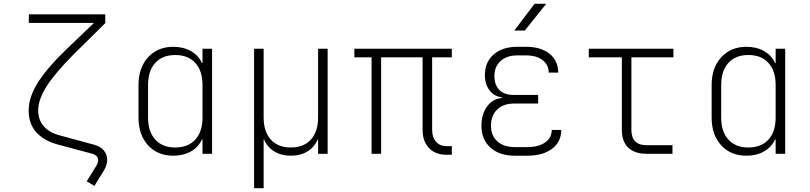

<svg xmlns="http://www.w3.org/2000/svg" viewBox="-20 -805 4240 1005"><path d="M474 168 434 144 483 65Q494 46 494 34Q494 8 460 -1L281 -49Q209 -69 169.5 -113Q130 -157 130 -227Q130 -296 179 -374Q228 -452 336 -555L472 -685H131V-730H531V-684L371 -526Q271 -426 225.5 -355.5Q180 -285 180 -227Q180 -176 210 -143Q240 -110 294 -96L471 -48Q506 -39 523.5 -17.5Q541 4 541 31Q541 59 523 89Z M887 10Q805 10 755 -44.5Q705 -99 705 -189V-360Q705 -450 755 -505Q805 -560 887 -560Q940 -560 979.5 -537.5Q1019 -515 1037 -475H1040V-550H1090V0H1040V-75H1037Q1019 -35 979.5 -12.5Q940 10 887 10ZM897 -33Q965 -33 1002.5 -74.5Q1040 -116 1040 -189V-360Q1040 -434 1002.5 -475.5Q965 -517 897 -517Q830 -517 792.5 -475.5Q755 -434 755 -360V-189Q755 -116 792.5 -74.5Q830 -33 897 -33Z M1310 180V-550H1360V-190Q1360 -116 1397.5 -74.5Q1435 -33 1502 -33Q1570 -33 1607.5 -74.5Q1645 -116 1645 -190V-550H1695V0H1645V-75H1643Q1626 -35 1589.5 -12.5Q1553 10 1502 10Q1452 10 1415.5 -12.5Q1379 -35 1362 -75H1360V180Z M2317 5Q2259 5 2225.5 -30Q2192 -65 2192 -125V-505H1975V0H1925V-505H1835V-550H2345V-505H2242V-125Q2242 -86 2262.5 -63Q2283 -40 2317 -40H2345V5Z M2740 10H2675Q2594 10 2547 -32.5Q2500 -75 2500 -147Q2500 -207 2529.5 -247.5Q2559 -288 2606 -292V-296Q2567 -300 2542.5 -332Q2518 -364 2518 -411Q2518 -480 2564 -520Q2610 -560 2688 -560H2734Q2811 -560 2856.5 -523.5Q2902 -487 2902 -425H2852Q2852 -466 2820 -490.5Q2788 -515 2734 -515H2688Q2633 -515 2600.5 -486Q2568 -457 2568 -407Q2568 -361 2593.5 -334.5Q2619 -308 2670 -308H2797V-263H2670Q2615 -263 2582.5 -231.5Q2550 -200 2550 -147Q2550 -95 2583.5 -65Q2617 -35 2675 -35H2740Q2799 -35 2833.5 -59.5Q2868 -84 2868 -125H2918Q2918 -63 2870 -26.5Q2822 10 2740 10ZM2672 -645 2778 -785H2839L2727 -645Z M3365 0Q3302 0 3268.5 -32Q3235 -64 3235 -125V-505H3062V-550H3505V-505H3285V-125Q3285 -45 3365 -45H3500V0Z M3887 10Q3805 10 3755 -44.5Q3705 -99 3705 -189V-360Q3705 -450 3755 -505Q3805 -560 3887 -560Q3940 -560 3979.5 -537.5Q4019 -515 4037 -475H4040V-550H4090V0H4040V-75H4037Q4019 -35 3979.5 -12.5Q3940 10 3887 10ZM3897 -33Q3965 -33 4002.5 -74.5Q4040 -116 4040 -189V-360Q4040 -434 4002.5 -475.5Q3965 -517 3897 -517Q3830 -517 3792.5 -475.5Q3755 -434 3755 -360V-189Q3755 -116 3792.5 -74.5Q3830 -33 3897 -33Z"/></svg>

Font: JetBrains Mono NL Thin
Style: Regular
Weight: 100
Monospace: yes
Designer: Philipp Nurullin, Konstantin Bulenkov
Foundry: JetBrains
Version: Version 2.305; ttfautohint (v1.8.4.7-5d5b)